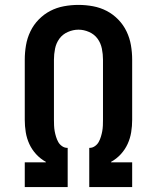

<svg xmlns="http://www.w3.org/2000/svg" viewBox="-20 -763 640 783"><path d="M81 0V-101H167V-103Q145 -115 127.5 -134Q110 -153 99.5 -176Q89 -199 85 -224Q81 -249 81 -274V-520Q81 -549 86 -578.5Q91 -608 104 -635Q117 -662 138 -683.5Q159 -705 185 -718.5Q211 -732 240.5 -737.5Q270 -743 300 -743Q330 -743 359.5 -737.5Q389 -732 415 -718.5Q441 -705 462 -683.5Q483 -662 496 -635Q509 -608 514 -578.5Q519 -549 519 -520V-274Q519 -249 515 -224Q511 -199 500.5 -176Q490 -153 472.5 -134Q455 -115 433 -103V-101H519V0H344V-160H346Q357 -160 367 -167Q377 -174 382.5 -184Q388 -194 391.5 -205.5Q395 -217 397 -228Q399 -239 399.5 -251Q400 -263 400 -274V-520Q400 -542 395.5 -564.5Q391 -587 378 -605Q365 -623 343.5 -632.5Q322 -642 300 -642Q278 -642 256.5 -632.5Q235 -623 222 -605Q209 -587 204.5 -564.5Q200 -542 200 -520V-274Q200 -263 200.5 -251Q201 -239 203 -228Q205 -217 208.5 -205.5Q212 -194 217.5 -184Q223 -174 233 -167Q243 -160 254 -160H256V0Z"/></svg>

Font: Iosevka Fixed Extended
Style: Bold
Weight: 700
Width: 7
Monospace: yes
Designer: Belleve Invis
Foundry: Belleve Invis
Version: Version 24.1.1; ttfautohint (v1.8.4)